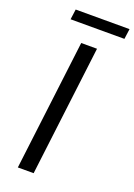

<svg xmlns="http://www.w3.org/2000/svg" viewBox="-170 -974 726 1039"><g transform="rotate(20 193.5 -455.0)"><path d="M69 -851 77 -910H387L379 -851ZM75 0 167 -750H258L166 0Z"/></g></svg>

Font: Orkney
Style: Italic
Weight: 400
Italic angle: -7°
Designer: Samuel Oakes and Alfredo Marco Pradil
Foundry: Alfredo Marco Pradil
Version: 1.0; ttfautohint (v1.5)